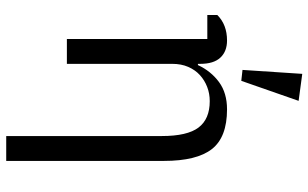

<svg xmlns="http://www.w3.org/2000/svg" viewBox="-212 -604 1016 633"><g transform="rotate(90 296.5 -288.0)"><path d="M109 -463H30V-496Q62 -528 114 -528Q150 -528 170.5 -506Q191 -484 191 -440V-432H195Q215 -475 251 -501.5Q287 -528 341 -528Q433 -528 472 -478Q511 -428 511 -320V200H429V-313Q429 -397 401 -434Q373 -471 314 -471Q289 -471 267 -462.5Q245 -454 228 -438.5Q211 -423 201 -400Q191 -377 191 -347V0H109ZM211 -579 224 -776 313 -764 247 -575Z"/></g></svg>

Font: IBM Plex Serif
Style: Regular
Weight: 400
Designer: Mike Abbink, Paul van der Laan, Pieter van Rosmalen
Foundry: Bold Monday
Version: Version 3.001